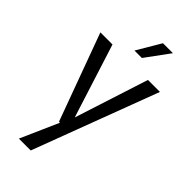

<svg xmlns="http://www.w3.org/2000/svg" viewBox="-292 -789 1076 1076"><g transform="rotate(45 246.5 -250.5)"><path d="M212 -9 242 -67 388 -520H483L203 224H109ZM11 -520H107L246 -83H268L261 -2H201ZM218 -583 302 -725H381L277 -583Z"/></g></svg>

Font: Murecho Thin
Style: Regular
Weight: 400
Version: Version 1.010